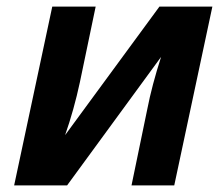

<svg xmlns="http://www.w3.org/2000/svg" viewBox="-20 -564 677 584"><path d="M139 -544H271L223 -314Q205 -230 178 -153L465 -544H626L510 0H380L428 -232Q442 -304 470 -391L184 0H23Z"/></svg>

Font: Noto Sans Display
Style: Bold Italic
Weight: 700
Italic angle: -12°
Designer: Monotype Design team
Foundry: Monotype Imaging Inc.
Version: Version 1.000